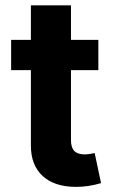

<svg xmlns="http://www.w3.org/2000/svg" viewBox="-20 -696 428 723"><path d="M350.4 -545.9V-431.8H21.9V-545.9ZM96.3 -675.8H247.3V-168Q247.3 -140.7 259.6 -127.7Q271.9 -114.6 298.8 -114.6Q307.4 -114.6 318.2 -116.2Q329 -117.8 336.5 -119.7L360.5 -6.4Q335.6 0.9 312.5 4.3Q289.4 7.7 266.7 7.7Q185.3 7.7 140.8 -33.1Q96.3 -73.9 96.3 -147.9Z"/></svg>

Font: Inter
Style: Regular
Weight: 400
Designer: Rasmus Andersson
Foundry: rsms
Version: Version 4.000;git-8c9346024